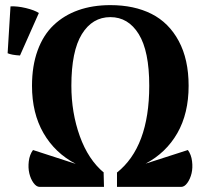

<svg xmlns="http://www.w3.org/2000/svg" viewBox="-20 -730 821 750"><path d="M134.8 0Q122.1 0 110.8 -15.6Q99.6 -31.2 94.5 -53Q89.4 -74.7 92.5 -100.3Q95.7 -126 108.9 -144L275.9 -89.8Q194.8 -132.3 149.9 -210Q105 -287.6 105 -395Q105 -472.7 127 -533Q148.9 -593.3 189.5 -631.8Q230 -670.4 285.9 -690.2Q341.8 -710 411.1 -710Q503.9 -710 571.8 -675.8Q639.6 -641.6 678.2 -569.8Q716.8 -498 716.8 -395Q716.8 -287.1 672.9 -210.2Q628.9 -133.3 548.8 -90.8L713.9 -144Q727.1 -126 730.2 -100.3Q733.4 -74.7 728.3 -53Q723.1 -31.2 711.9 -15.6Q700.7 0 688 0H437V-55.2H438H436Q563 -155.3 563 -395Q563 -530.3 522 -596.7Q481 -663.1 411.1 -663.1Q340.8 -663.1 299.8 -596.7Q258.8 -530.3 258.8 -395Q258.8 -290 291.7 -198.2Q324.7 -106.4 386.2 -55.2H383.8H384.8L386.2 0ZM9.8 -522 21 -705.1Q47.4 -706.5 81.1 -698.5Q114.7 -690.4 131.8 -679.2L58.1 -513.2Q25.4 -515.1 9.8 -522Z"/></svg>

Font: Arima
Style: Bold
Weight: 700
Designer: Joana Correia and Natanael Gama
Foundry: NDISCOVER
Version: Version 1.100;Glyphs 3.1.2 (3151)